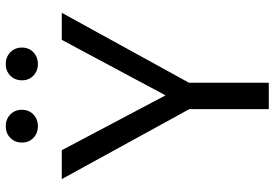

<svg xmlns="http://www.w3.org/2000/svg" viewBox="-161 -776 937 655"><g transform="rotate(-90 307.5 -448.5)"><path d="M352.8 -272.3V0H262.6V-271.3L24.1 -706.2H122.6L309.7 -352.3L499 -706.2H591.3ZM205.1 -787.7Q180.5 -787.7 164.6 -803.1Q148.7 -818.5 148.7 -842.1Q148.7 -866.2 164.6 -881.8Q180.5 -897.4 205.1 -897.4Q228.2 -897.4 244.4 -881.8Q260.5 -866.2 260.5 -842.1Q260.5 -818.5 244.4 -803.1Q228.2 -787.7 205.1 -787.7ZM416.4 -787.7Q392.8 -787.7 376.9 -803.1Q361 -818.5 361 -842.1Q361 -866.2 376.9 -881.8Q392.8 -897.4 416.4 -897.4Q440.5 -897.4 456.7 -881.8Q472.8 -866.2 472.8 -842.1Q472.8 -818.5 456.7 -803.1Q440.5 -787.7 416.4 -787.7Z"/></g></svg>

Font: FiraCode Nerd Font Mono
Style: Regular
Weight: 400
Monospace: yes
Designer: Carrois Corporate, Edenspiekermann AG, Nikita Prokopov
Foundry: Carrois Corporate, Edenspiekermann AG, Nikita Prokopov
Version: Version 6.002;Nerd Fonts 3.4.0